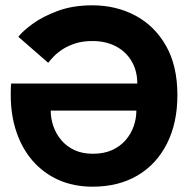

<svg xmlns="http://www.w3.org/2000/svg" viewBox="-20 -692 732 723"><path d="M328.5 11Q257.5 11 200.5 -14.5Q143.5 -40 103.2 -86.2Q63 -132.5 41.8 -195.5Q20.5 -258.5 20.5 -333Q20.5 -336 20.5 -345.8Q20.5 -355.5 21 -365.5Q21.5 -375.5 22 -377.5H497Q497 -424.5 476.2 -460.5Q455.5 -496.5 417.5 -517Q379.5 -537.5 328 -537.5Q292 -537.5 264.5 -528.8Q237 -520 216.8 -507Q196.5 -494 183 -480Q169.5 -466 161.5 -455.5L49 -553.5Q64 -573.5 102 -601.5Q140 -629.5 197.2 -650.8Q254.5 -672 327.5 -672Q417 -672 489.5 -633.5Q562 -595 605 -519.8Q648 -444.5 648 -334Q648 -228.5 608.5 -150.8Q569 -73 497.5 -31Q426 11 328.5 11ZM330 -113Q371.5 -113 402.2 -127Q433 -141 453.2 -164.5Q473.5 -188 483.5 -216.8Q493.5 -245.5 493.5 -275.5H171Q171 -247 180.5 -218.2Q190 -189.5 209.8 -165.5Q229.5 -141.5 259.5 -127.2Q289.5 -113 330 -113Z"/></svg>

Font: League Spartan Thin
Style: Bold
Weight: 700
Version: Version 2.002